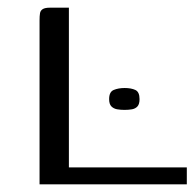

<svg xmlns="http://www.w3.org/2000/svg" viewBox="-20 -480 506 500"><path d="M159.4 -460V-44H466.5V0H83V-427.1Q83 -438.5 84.2 -445.5Q85.3 -452.4 91.2 -456.2Q97 -460 110.3 -460ZM264.2 -221.9Q264.2 -240.9 276.3 -245.8Q288.3 -250.8 304.6 -250.8Q321.6 -250.8 332.5 -245.7Q343.4 -240.6 343.4 -221.9Q343.4 -209 338.1 -203Q332.8 -197.1 323.9 -195.4Q315 -193.8 304.3 -193.8Q293.9 -193.8 284.9 -195.4Q275.8 -197.1 270 -203Q264.2 -209 264.2 -221.9Z"/></svg>

Font: Genos Thin
Style: Regular
Weight: 100
Designer: Robert E. Leuschke
Foundry: Robert E. Leuschke
Version: Version 1.010